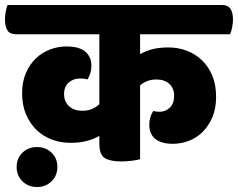

<svg xmlns="http://www.w3.org/2000/svg" viewBox="-60 -640 958 773"><path d="M833 -620Q857 -620 867.5 -605Q878 -590 878 -561Q878 -548 874.5 -529.5Q871 -511 866 -502H504V-422Q526 -435 554 -442Q582 -449 618 -449Q657 -449 691.5 -436Q726 -423 752.5 -398Q779 -373 794.5 -336Q810 -299 810 -250Q810 -203 795 -168Q780 -133 756 -109Q732 -85 700.5 -73Q669 -61 636 -61Q590 -61 565.5 -80.5Q541 -100 541 -138Q541 -169 557 -193Q570 -190 582 -190Q606 -190 623.5 -206.5Q641 -223 641 -254Q641 -285 621.5 -302.5Q602 -320 570 -320Q549 -320 532.5 -313.5Q516 -307 504 -296V1Q496 4 472 7Q448 10 428 10Q384 10 362 -3.5Q340 -17 340 -62V-93Q318 -80 289.5 -72.5Q261 -65 223 -65Q184 -65 149 -78Q114 -91 87.5 -116.5Q61 -142 45 -179Q29 -216 29 -265Q29 -311 44.5 -346.5Q60 -382 85 -405.5Q110 -429 142 -441Q174 -453 208 -453Q259 -453 283.5 -432Q308 -411 308 -375Q308 -360 303.5 -345Q299 -330 292 -320Q287 -322 280 -323Q273 -324 261 -324Q236 -324 217 -308Q198 -292 198 -261Q198 -230 218.5 -212Q239 -194 271 -194Q294 -194 311 -201.5Q328 -209 340 -221V-502H5Q-20 -502 -30 -517.5Q-40 -533 -40 -563Q-40 -575 -37 -593Q-34 -611 -29 -620ZM89 113Q54 113 30.5 90Q7 67 7 32Q7 -3 30.5 -25.5Q54 -48 89 -48Q124 -48 147.5 -25.5Q171 -3 171 32Q171 67 147.5 90Q124 113 89 113Z"/></svg>

Font: Baloo
Style: Regular
Weight: 400
Designer: Sarang Kulkarni and Ek Type
Foundry: Ek Type
Version: Version 1.443;PS 1.000;hotconv 16.6.51;makeotf.lib2.5.65220;